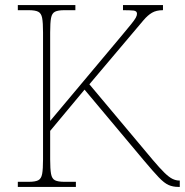

<svg xmlns="http://www.w3.org/2000/svg" viewBox="-20 -734 726 754"><path d="M50 0V-20H93Q118 -20 130 -26Q142 -32 145.5 -51Q149 -70 149 -108V-606Q149 -645 145.5 -663.5Q142 -682 130 -688Q118 -694 93 -694H50V-714H276V-694H233Q208 -694 196 -688Q184 -682 180.5 -663.5Q177 -645 177 -606V-259L457 -593Q482 -623 495 -639Q508 -655 513 -664Q518 -673 518 -680Q518 -691 504.5 -692.5Q491 -694 463 -694V-714H620V-694Q594 -694 577 -684Q560 -674 543.5 -654.5Q527 -635 500 -603L331 -403L580 -106Q608 -73 626 -55.5Q644 -38 657.5 -31.5Q671 -25 684 -25H686V0H680Q659 0 642 -7.5Q625 -15 603.5 -37.5Q582 -60 545 -104L312 -382L177 -220V-108Q177 -70 180.5 -51Q184 -32 196 -26Q208 -20 233 -20H278V0Z"/></svg>

Font: Noto Serif Tamil Thin
Style: Regular
Weight: 100
Designer: Indian Type Foundry, Tom Grace, and the Monotype Design Team
Foundry: Monotype Imaging Inc.
Version: Version 2.004; ttfautohint (v1.8.4.7-5d5b)